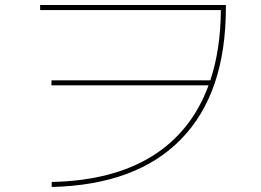

<svg xmlns="http://www.w3.org/2000/svg" viewBox="-20 -730 1040 765"><path d="M811 -390H185V-410H818Q859 -533 860 -690H140V-710H880V-700Q880 -359 702 -176Q524 7 186 15V-5Q428 -10 585.5 -107.5Q743 -205 811 -390Z"/></svg>

Font: Enso Thin
Style: Regular
Weight: 100
Designer: Coji Morishita
Foundry: UNDERFOREST DESIGN
Version: Version 1.000